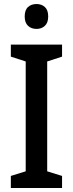

<svg xmlns="http://www.w3.org/2000/svg" viewBox="-20 -936 363 956"><path d="M289 0H34V-60L108 -83V-630L34 -654V-714H289V-654L215 -630V-83L289 -60ZM162 -916Q187 -916 203.5 -901Q220 -886 220 -854Q220 -823 203.5 -807.5Q187 -792 162 -792Q136 -792 119.5 -807.5Q103 -823 103 -854Q103 -886 119.5 -901Q136 -916 162 -916Z"/></svg>

Font: Noto Sans Display SemiCondensed Medium
Style: Regular
Weight: 500
Width: 4
Designer: Monotype Design Team
Foundry: Monotype Imaging Inc.
Version: Version 2.003